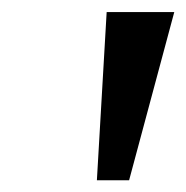

<svg xmlns="http://www.w3.org/2000/svg" viewBox="-20 -748 316 326"><path d="M144.5 -441.9 161.1 -727.5H275.9L199.2 -441.9Z"/></svg>

Font: Inter 28pt Medium
Style: Italic
Weight: 500
Italic angle: -9.3988°
Designer: Rasmus Andersson
Foundry: rsms
Version: Version 4.001;git-66647c0bb